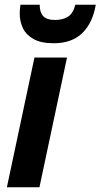

<svg xmlns="http://www.w3.org/2000/svg" viewBox="-20 -788 423 808"><path d="M9 0 125 -546H262L146 0ZM206 -606Q153 -606 121.5 -623.5Q90 -641 76.5 -669.5Q63 -698 63 -730Q63 -750 66 -768H147Q147 -736 162 -720Q177 -704 211 -704Q245 -704 266.5 -718Q288 -732 297 -768H383Q370 -691 326 -648.5Q282 -606 206 -606Z"/></svg>

Font: Noto Sans SemiCondensed
Style: Bold Italic
Weight: 700
Width: 4
Italic angle: -12°
Designer: Monotype Design Team
Foundry: Monotype Imaging Inc.
Version: Version 2.013; ttfautohint (v1.8.4.7-5d5b)